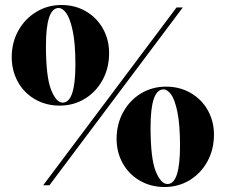

<svg xmlns="http://www.w3.org/2000/svg" viewBox="-20 -742 904 769"><path d="M687 -712H712L178 0H153ZM226 -722Q281 -722 324.5 -696.5Q368 -671 392.5 -627Q417 -583 417 -529Q417 -469 390.5 -421Q364 -373 319 -346Q274 -319 219 -319Q164 -319 120 -344.5Q76 -370 51.5 -414.5Q27 -459 27 -513Q27 -572 53.5 -619.5Q80 -667 125.5 -694.5Q171 -722 226 -722ZM231 -331Q282 -331 282 -484Q282 -569 271 -619.5Q260 -670 245 -690Q230 -710 215 -710Q164 -710 164 -558Q164 -435 184.5 -383Q205 -331 231 -331ZM645 -395Q700 -395 744 -369.5Q788 -344 812.5 -300Q837 -256 837 -203Q837 -143 810.5 -95Q784 -47 739 -20Q694 7 639 7Q584 7 540 -18.5Q496 -44 471.5 -88Q447 -132 447 -186Q447 -245 473.5 -293Q500 -341 545 -368Q590 -395 645 -395ZM651 -5Q701 -5 701 -158Q701 -243 690.5 -293.5Q680 -344 665 -364Q650 -384 635 -384Q583 -384 583 -232Q583 -108 603.5 -56.5Q624 -5 651 -5Z"/></svg>

Font: Nyght Serif Bold
Style: Regular
Weight: 700
Designer: Maksym Kobuzan
Version: Version 0.410